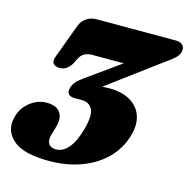

<svg xmlns="http://www.w3.org/2000/svg" viewBox="-106 -803 913 924"><g transform="rotate(15 350.0 -341.0)"><path d="M568 -202Q548.5 -135 499.5 -85.5Q450.5 -36 378.2 -9Q306 18 216.5 18Q88 18 36.8 -28.2Q-14.5 -74.5 3 -142.5Q15 -190 53 -220Q91 -250 136 -250Q185.5 -250 203.8 -222.2Q222 -194.5 209.5 -151.5L196 -105.5Q188.5 -78 198.8 -61.2Q209 -44.5 237.5 -44.5Q269.5 -44.5 297.2 -76.5Q325 -108.5 343.5 -175Q363 -246.5 347.8 -276.2Q332.5 -306 295 -306H258.5Q238.5 -306 228.5 -316.2Q218.5 -326.5 225 -349Q233.5 -379 271 -405L444 -529H286.5Q242.5 -529 224.5 -494.5L211 -467.5Q201 -449.5 186.2 -438.5Q171.5 -427.5 150.5 -427.5Q129.5 -427.5 119.5 -439.5Q109.5 -451.5 119.5 -476.5L182.5 -647Q192.5 -671.5 213.8 -685.8Q235 -700 265 -700H658Q683.5 -700 694.2 -686.2Q705 -672.5 698.5 -651.5Q693.5 -635 676.5 -619.8Q659.5 -604.5 628 -583L373 -393.5Q387 -394.5 403 -395Q468.5 -396 511.2 -371.8Q554 -347.5 569.5 -303.8Q585 -260 568 -202Z"/></g></svg>

Font: Fraunces 9pt Soft Black
Style: Italic
Weight: 900
Italic angle: -16°
Version: Version 1.000;[b76b70a41]